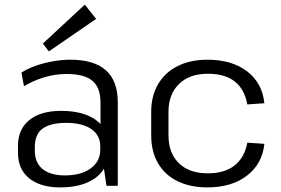

<svg xmlns="http://www.w3.org/2000/svg" viewBox="-20 -806 1217 833"><path d="M241 7Q155 7 106.5 -32.5Q58 -72 58 -143V-174Q58 -245 107 -285Q156 -325 245 -325Q339 -325 394 -287Q406 -278 416 -268V-362Q416 -426 381 -455.5Q346 -485 269 -485Q220 -485 173 -471Q126 -457 84 -432L73 -491Q99 -508 134.5 -520.5Q170 -533 209.5 -540Q249 -547 285 -547Q388 -547 439.5 -501Q491 -455 491 -362V0H442L431 -74Q417 -51 394 -34Q338 7 241 7ZM261 -45Q332 -45 373.5 -75.5Q415 -106 415 -156V-171Q415 -220 375.5 -246.5Q336 -273 266 -273Q201 -273 166 -249Q131 -225 131 -167V-153Q131 -100 165 -72.5Q199 -45 261 -45ZM397 -724 192 -583 166 -617 348 -786Z M880 7Q805 7 750 -20Q695 -47 665.5 -98Q636 -149 636 -219V-321Q636 -390 666 -441Q696 -492 751 -519.5Q806 -547 880 -547Q986 -547 1052 -496.5Q1118 -446 1127 -358L1053 -353Q1041 -419 998.5 -452.5Q956 -486 882 -486Q802 -486 756.5 -441.5Q711 -397 711 -321V-219Q711 -142 756 -98Q801 -54 882 -54Q954 -54 997.5 -88Q1041 -122 1053 -187L1127 -182Q1118 -95 1051.5 -44Q985 7 880 7Z"/></svg>

Font: Pathway Extreme 8pt Thin 12pt Light
Style: Regular
Weight: 300
Version: Version 1.001;gftools[0.9.26]